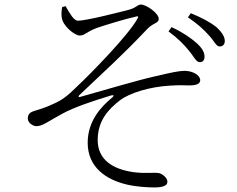

<svg xmlns="http://www.w3.org/2000/svg" viewBox="-20 -774 1040 843"><path d="M810 -551C831 -526 841 -501 857 -501C870 -501 878 -509 878 -525C878 -544 868 -563 842 -586C818 -607 783 -632 733 -655L720 -636C761 -606 789 -577 810 -551ZM897 -619C920 -595 929 -570 944 -570C957 -570 966 -577 967 -593C967 -613 955 -632 929 -656C905 -675 867 -696 818 -716L805 -698C849 -668 874 -645 897 -619ZM322 -683C359 -683 511 -722 549 -732C582 -742 583 -754 599 -754C621 -754 677 -717 677 -691C677 -671 653 -675 626 -646C512 -526 453 -475 327 -355C323 -351 325 -347 330 -348C437 -378 589 -423 657 -438C729 -455 766 -463 790 -463C826 -463 859 -444 859 -422C859 -408 847 -399 811 -399C790 -399 770 -401 726 -398C636 -393 547 -365 506 -333C458 -296 408 -245 409 -157C410 -74 473 -31 567 -18C620 -11 655 -18 678 -14C694 -10 715 7 715 24C715 40 698 49 657 49C630 49 579 46 540 37C447 16 365 -39 365 -147C365 -243 424 -306 473 -346C482 -354 480 -358 468 -355C392 -332 305 -303 254 -275C191 -241 167 -220 140 -220C124 -220 102 -235 102 -254C102 -269 109 -279 125 -285C150 -293 182 -302 210 -316C251 -333 277 -353 318 -394C382 -454 543 -619 583 -691C590 -703 586 -704 576 -701C524 -689 452 -667 404 -651C358 -633 352 -618 330 -618C308 -618 255 -660 251 -698C249 -710 250 -729 253 -743L268 -747C286 -716 303 -684 322 -683Z"/></svg>

Font: Noto Serif CJK SC Light
Style: Regular
Weight: 300
Designer: Ryoko NISHIZUKA 西塚涼子 (kana & ideographs); Frank Grießhammer (Latin, Greek & Cyrillic); Wenlong ZHANG 张文龙 (bopomofo); San
Foundry: Adobe
Version: Version 2.001;hotconv 1.1.0;makeotfexe 2.6.0